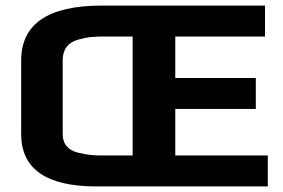

<svg xmlns="http://www.w3.org/2000/svg" viewBox="-20 -669 1016 689"><path d="M941 0V-111H609V-278H898V-389H609V-538H931V-649H346C152.7 -649 56 -583.3 56 -452V-188C56 -62.7 146 0 326 0ZM456 -111H358C338 -111 321.8 -111.5 309.5 -112.5C297.2 -113.5 281.5 -116.2 262.5 -120.5C243.5 -124.8 229.2 -132.7 219.5 -144C209.8 -155.3 205 -170 205 -188V-453C205 -472.3 209.7 -488.2 219 -500.5C228.3 -512.8 241.8 -521.5 259.5 -526.5C277.2 -531.5 292.8 -534.7 306.5 -536C320.2 -537.3 337 -538 357 -538H456Z"/></svg>

Font: Play
Style: Bold
Weight: 700
Designer: Jonas Hecksher
Foundry: Jonas Hecksher, Playtypeª, e-types AS
Version: Version 1.002